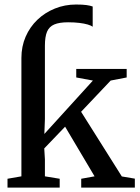

<svg xmlns="http://www.w3.org/2000/svg" viewBox="-20 -850 634 870"><path d="M14 0V-40L77 -51V-587.5Q77 -639.5 96.2 -683.8Q115.5 -728 149.5 -760.5Q183.5 -793 228.5 -811.2Q273.5 -829.5 324.5 -829.5Q354.5 -829.5 372 -827Q389.5 -824.5 400 -820.5V-729Q392.5 -734.5 377.2 -739Q362 -743.5 339.5 -746.2Q317 -749 288.5 -749Q249 -749 226 -739.2Q203 -729.5 193.2 -706.5Q183.5 -683.5 183.5 -643V-310.5L181 -243L401 -485L325.5 -499V-537.5H554V-499L481.5 -485L347.5 -343.5L532 -50.5L591 -40.5V0H348V-40L408.5 -51L275 -276L180.5 -177.5L183.5 -128V-51L250.5 -40V0Z"/></svg>

Font: Merriweather 60pt Medium
Style: Regular
Weight: 500
Version: Version 2.100